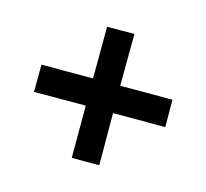

<svg xmlns="http://www.w3.org/2000/svg" viewBox="-101 -612 820 763"><g transform="rotate(-30 309.0 -230.5)"><path d="M78 -80 230 -232 79 -382 159 -461 309 -311 460 -461 540 -382 388 -232 540 -80 461 0 309 -152 158 0Z"/></g></svg>

Font: Evergrow Sans
Style: Bold
Weight: 700
Foundry: 10Web
Version: Version 1.000